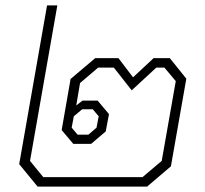

<svg xmlns="http://www.w3.org/2000/svg" viewBox="-20 -690 758 710"><path d="M51 -83 154 -670H192L91 -95L140 -35H507L578 -95L630 -390L588 -440H558L467 -356L401 -440H343L276 -383L262 -300L285 -318H341L383 -268L371 -204L317 -158H251L208 -209L241 -398L332 -475H418L472 -404L548 -475H608L669 -399L612 -75L524 0H119ZM307 -192 337 -218 345 -260 323 -286H284L253 -260L245 -218L267 -192Z"/></svg>

Font: Chakra Petch ExtraLight
Style: Italic
Weight: 275
Italic angle: -10°
Designer: Katatrad Aksorn Co.,Ltd.
Foundry: Cadson Demak Co.,Ltd.
Version: Version 1.000; ttfautohint (v1.6)